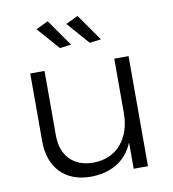

<svg xmlns="http://www.w3.org/2000/svg" viewBox="-84 -824 812 900"><g transform="rotate(-10 322.5 -374.5)"><path d="M548 -524V0H480V-125Q454 -63 402.5 -31Q351 1 278 2Q185 2 132.5 -52.5Q80 -107 80 -202V-524H148V-218Q148 -144 188.5 -102.5Q229 -61 300 -61Q384 -62 432 -118.5Q480 -175 480 -267V-524ZM203 -751 292 -624 238 -617 145 -723ZM345 -751 434 -624 380 -617 287 -723Z"/></g></svg>

Font: Gontserrat Light
Style: Regular
Weight: 300
Designer: Julieta Ulanovsky
Foundry: Julieta Ulanovsky
Version: Version 6.001